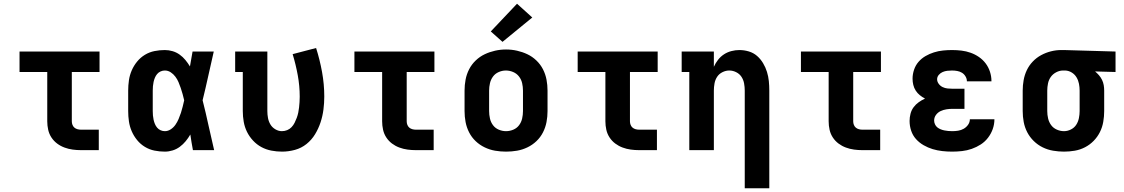

<svg xmlns="http://www.w3.org/2000/svg" viewBox="-20 -807 6040 1032"><path d="M415 0Q393 0 370.5 -3Q348 -6 326.5 -14Q305 -22 287 -35.5Q269 -49 256.5 -68Q244 -87 239 -109.5Q234 -132 234 -155V-420H85V-530H515V-420H366V-155Q366 -145 369.5 -136Q373 -127 380 -121Q387 -115 396.5 -112.5Q406 -110 415 -110H511V0Z M866 8Q838 8 810.5 2.5Q783 -3 759 -17.5Q735 -32 717 -54Q699 -76 688 -101.5Q677 -127 673 -154.5Q669 -182 669 -210V-320Q669 -348 673 -375.5Q677 -403 688 -428.5Q699 -454 717 -476Q735 -498 759 -512.5Q783 -527 810.5 -532.5Q838 -538 866 -538Q887 -538 907.5 -532Q928 -526 945.5 -513.5Q963 -501 976.5 -484.5Q990 -468 1001 -450Q1005 -470 1008 -490Q1011 -510 1015 -530H1129Q1114 -465 1099.5 -399Q1085 -333 1069 -268Q1086 -201 1100.5 -134Q1115 -67 1131 0H1017Q1013 -21 1009.5 -42Q1006 -63 1003 -84Q992 -65 978 -48Q964 -31 946.5 -18Q929 -5 908 1.5Q887 8 866 8ZM866 -102Q883 -102 898 -112Q913 -122 923 -136.5Q933 -151 940 -167.5Q947 -184 952.5 -200.5Q958 -217 962 -234Q966 -251 970 -268Q966 -285 961.5 -301.5Q957 -318 951.5 -334Q946 -350 939.5 -365.5Q933 -381 922.5 -395Q912 -409 897.5 -418.5Q883 -428 866 -428Q854 -428 843 -423Q832 -418 824.5 -409Q817 -400 812.5 -389Q808 -378 805.5 -366.5Q803 -355 802 -343.5Q801 -332 801 -320V-210Q801 -198 802 -186.5Q803 -175 805.5 -163.5Q808 -152 812.5 -141Q817 -130 824.5 -121Q832 -112 843 -107Q854 -102 866 -102Z M1496 8Q1467 8 1438.5 2.5Q1410 -3 1385 -16.5Q1360 -30 1340 -51.5Q1320 -73 1307.5 -98.5Q1295 -124 1290 -152.5Q1285 -181 1285 -210V-420H1244V-530H1417V-210Q1417 -191 1420.5 -172.5Q1424 -154 1433.5 -138Q1443 -122 1460 -112Q1477 -102 1495 -102Q1510 -102 1523.5 -107.5Q1537 -113 1547 -123.5Q1557 -134 1563.5 -147Q1570 -160 1575 -173.5Q1580 -187 1583 -201Q1586 -215 1587.5 -229.5Q1589 -244 1590 -258Q1591 -272 1591 -287Q1591 -345 1580.5 -402.5Q1570 -460 1553 -516L1679 -549Q1699 -486 1711 -420Q1723 -354 1723 -288Q1723 -253 1718.5 -218Q1714 -183 1703 -149.5Q1692 -116 1673.5 -85.5Q1655 -55 1627.5 -33Q1600 -11 1565.5 -1.5Q1531 8 1496 8Z M2215 0Q2193 0 2170.5 -3Q2148 -6 2126.5 -14Q2105 -22 2087 -35.5Q2069 -49 2056.5 -68Q2044 -87 2039 -109.5Q2034 -132 2034 -155V-420H1885V-530H2315V-420H2166V-155Q2166 -145 2169.5 -136Q2173 -127 2180 -121Q2187 -115 2196.5 -112.5Q2206 -110 2215 -110H2311V0Z M2700 8Q2670 8 2641 3Q2612 -2 2585 -15Q2558 -28 2536.5 -48.5Q2515 -69 2501.5 -95.5Q2488 -122 2482.5 -151Q2477 -180 2477 -210V-320Q2477 -350 2482.5 -379Q2488 -408 2501.5 -434.5Q2515 -461 2537 -482Q2559 -503 2585.5 -515.5Q2612 -528 2641 -534.5Q2670 -541 2700 -541Q2730 -541 2759 -534.5Q2788 -528 2814.5 -515.5Q2841 -503 2863 -482Q2885 -461 2898.5 -434.5Q2912 -408 2917.5 -379Q2923 -350 2923 -320V-210Q2923 -180 2917.5 -151Q2912 -122 2898.5 -95.5Q2885 -69 2863.5 -48.5Q2842 -28 2815 -15Q2788 -2 2759 3Q2730 8 2700 8ZM2700 -102Q2720 -102 2739 -110Q2758 -118 2770 -134Q2782 -150 2786.5 -170Q2791 -190 2791 -210V-320Q2791 -340 2786.5 -360Q2782 -380 2769.5 -396Q2757 -412 2738 -420Q2719 -428 2699 -428Q2679 -428 2660 -419.5Q2641 -411 2629.5 -395Q2618 -379 2613.5 -359.5Q2609 -340 2609 -320V-210Q2609 -190 2613.5 -170Q2618 -150 2630 -134Q2642 -118 2661 -110Q2680 -102 2700 -102ZM2681 -582 2618 -638 2759 -787 2841 -713Z M3415 0Q3393 0 3370.5 -3Q3348 -6 3326.5 -14Q3305 -22 3287 -35.5Q3269 -49 3256.5 -68Q3244 -87 3239 -109.5Q3234 -132 3234 -155V-420H3085V-530H3515V-420H3366V-155Q3366 -145 3369.5 -136Q3373 -127 3380 -121Q3387 -115 3396.5 -112.5Q3406 -110 3415 -110H3511V0Z M3983 205V-320Q3983 -339 3979.5 -358.5Q3976 -378 3965.5 -394Q3955 -410 3937 -419Q3919 -428 3900 -428Q3881 -428 3863 -419Q3845 -410 3834.5 -394Q3824 -378 3820.5 -358.5Q3817 -339 3817 -320V0H3685V-420H3644V-530H3817V-448Q3826 -468 3839.5 -485.5Q3853 -503 3871.5 -515Q3890 -527 3911.5 -532.5Q3933 -538 3954 -538Q3980 -538 4005 -530.5Q4030 -523 4049 -506.5Q4068 -490 4081.5 -467.5Q4095 -445 4102.5 -420.5Q4110 -396 4112.5 -371Q4115 -346 4115 -320V205Z M4615 0Q4593 0 4570.5 -3Q4548 -6 4526.5 -14Q4505 -22 4487 -35.5Q4469 -49 4456.5 -68Q4444 -87 4439 -109.5Q4434 -132 4434 -155V-420H4285V-530H4715V-420H4566V-155Q4566 -145 4569.5 -136Q4573 -127 4580 -121Q4587 -115 4596.5 -112.5Q4606 -110 4615 -110H4711V0Z M5098 8Q5071 8 5044.5 5Q5018 2 4993 -5.5Q4968 -13 4944.5 -26.5Q4921 -40 4903.5 -59.5Q4886 -79 4877.5 -104.5Q4869 -130 4869 -157Q4869 -176 4874 -195.5Q4879 -215 4890.5 -230.5Q4902 -246 4918 -257.5Q4934 -269 4952 -277Q4937 -285 4924 -295.5Q4911 -306 4902 -320Q4893 -334 4889 -350.5Q4885 -367 4885 -384Q4885 -408 4893 -432Q4901 -456 4917 -474.5Q4933 -493 4954.5 -505.5Q4976 -518 5000 -525.5Q5024 -533 5048.5 -535.5Q5073 -538 5097 -538Q5123 -538 5148 -535Q5173 -532 5197 -523.5Q5221 -515 5242 -500.5Q5263 -486 5278 -466Q5293 -446 5301 -421.5Q5309 -397 5309 -372Q5309 -371 5309 -371Q5309 -371 5309 -370H5177Q5177 -370 5177 -370Q5177 -370 5177 -371Q5177 -384 5169.5 -396.5Q5162 -409 5150.5 -416Q5139 -423 5125 -425.5Q5111 -428 5097 -428Q5084 -428 5071.5 -426.5Q5059 -425 5047 -420Q5035 -415 5026 -404.5Q5017 -394 5017 -381Q5017 -368 5025.5 -356.5Q5034 -345 5046.5 -339Q5059 -333 5072.5 -331.5Q5086 -330 5100 -330H5164V-222H5100Q5084 -222 5067.5 -219.5Q5051 -217 5036 -210Q5021 -203 5011 -189.5Q5001 -176 5001 -159Q5001 -149 5005.5 -139Q5010 -129 5018 -122.5Q5026 -116 5036 -112Q5046 -108 5056 -106Q5066 -104 5076.5 -103Q5087 -102 5098 -102Q5114 -102 5130 -104.5Q5146 -107 5160 -115Q5174 -123 5183.5 -136.5Q5193 -150 5193 -166H5325Q5325 -139 5316 -113.5Q5307 -88 5290.5 -66.5Q5274 -45 5251.5 -30.5Q5229 -16 5203.5 -7Q5178 2 5151 5Q5124 8 5098 8Z M5699 8Q5670 8 5640.5 3Q5611 -2 5584.5 -15Q5558 -28 5536.5 -49Q5515 -70 5501.5 -96Q5488 -122 5482.5 -151Q5477 -180 5477 -210V-320Q5477 -348 5482 -376Q5487 -404 5499 -429.5Q5511 -455 5531 -476Q5551 -497 5576 -510.5Q5601 -524 5628.5 -531Q5656 -538 5684 -538Q5688 -538 5692 -538Q5696 -538 5700 -538L5976 -530V-420L5866 -423Q5877 -414 5887 -402.5Q5897 -391 5903.5 -377.5Q5910 -364 5912.5 -349.5Q5915 -335 5915 -320V-210Q5915 -181 5910 -152Q5905 -123 5892 -97Q5879 -71 5858.5 -50Q5838 -29 5812 -15.5Q5786 -2 5757 3Q5728 8 5699 8ZM5699 -102Q5718 -102 5736 -111Q5754 -120 5764.5 -136Q5775 -152 5779 -171.5Q5783 -191 5783 -210V-320Q5783 -338 5779.5 -356.5Q5776 -375 5766.5 -391Q5757 -407 5741 -417Q5725 -427 5706 -428H5700Q5699 -428 5697.5 -428Q5696 -428 5694 -428Q5675 -428 5657 -418.5Q5639 -409 5628 -393.5Q5617 -378 5613 -358.5Q5609 -339 5609 -320V-210Q5609 -190 5613.5 -170.5Q5618 -151 5629.5 -135Q5641 -119 5660 -110.5Q5679 -102 5699 -102Z"/></svg>

Font: Iosevka Curly Slab XBdEx
Style: Regular
Weight: 800
Width: 7
Monospace: yes
Designer: Belleve Invis
Foundry: Belleve Invis
Version: Version 11.0.0; ttfautohint (v1.8.3)